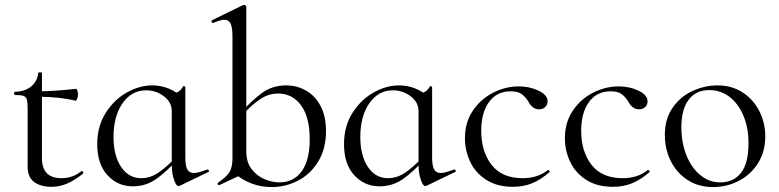

<svg xmlns="http://www.w3.org/2000/svg" viewBox="-20 -745 3157 778"><path d="M92 -70V-305Q92 -331 88.5 -342Q85 -353 75 -356.5Q65 -360 41 -360Q37 -360 37 -366.5Q37 -373 41 -373Q81 -374 106 -394.5Q131 -415 135 -449Q135 -452 143 -452Q150 -452 150 -449V-104Q150 -23 229 -23Q275 -23 309 -51L311 -52Q315 -52 317 -47.5Q319 -43 316 -41Q279 -12 249.5 0Q220 12 188 12Q146 12 119 -7Q92 -26 92 -70ZM133 -353V-375Q196 -375 289 -385Q291 -385 293.5 -377.5Q296 -370 296 -361Q296 -353 292.5 -344.5Q289 -336 285 -337Q221 -353 133 -353Z M374 -161Q374 -233 408 -287Q442 -341 493.5 -370Q545 -399 597 -399Q632 -399 664 -386Q696 -373 716 -350L676 -294Q676 -331 644 -355Q612 -379 572 -379Q513 -379 476.5 -326.5Q440 -274 440 -190Q440 -115 470.5 -69Q501 -23 552 -23Q590 -23 623.5 -46.5Q657 -70 692 -107L700 -100Q656 -50 613.5 -20Q571 10 518 10Q457 10 415.5 -35Q374 -80 374 -161ZM676 -80V-361Q696 -369 705 -375Q714 -381 722 -395Q723 -397 727 -395.5Q731 -394 731 -392V-107Q731 -73 739 -58.5Q747 -44 766 -44Q783 -44 819 -58H821Q825 -58 826.5 -53.5Q828 -49 824 -48L708 8Q706 9 703 9Q694 9 685 -17Q676 -43 676 -80Z M931 -42 978 -131Q978 -88 999.5 -60Q1021 -32 1052 -19Q1083 -6 1112 -6Q1170 -6 1202.5 -51Q1235 -96 1235 -180Q1235 -270 1200 -318Q1165 -366 1107 -366Q1069 -366 1035.5 -344Q1002 -322 966 -283L958 -290Q1001 -339 1042.5 -369Q1084 -399 1140 -399Q1183 -399 1220 -378Q1257 -357 1279 -315.5Q1301 -274 1301 -214Q1301 -142 1269.5 -90.5Q1238 -39 1187.5 -13Q1137 13 1081 13Q996 13 931 -42ZM867 5Q863 5 862 1Q861 -3 864 -5Q896 -27 909 -46.5Q922 -66 922 -103V-597Q922 -633 914.5 -649Q907 -665 889 -665Q875 -665 844 -652H842Q839 -652 837.5 -657Q836 -662 839 -663L964 -724L969 -725Q972 -725 975 -722.5Q978 -720 978 -717V-46L869 5Z M1374 -161Q1374 -233 1408 -287Q1442 -341 1493.5 -370Q1545 -399 1597 -399Q1632 -399 1664 -386Q1696 -373 1716 -350L1676 -294Q1676 -331 1644 -355Q1612 -379 1572 -379Q1513 -379 1476.5 -326.5Q1440 -274 1440 -190Q1440 -115 1470.5 -69Q1501 -23 1552 -23Q1590 -23 1623.5 -46.5Q1657 -70 1692 -107L1700 -100Q1656 -50 1613.5 -20Q1571 10 1518 10Q1457 10 1415.5 -35Q1374 -80 1374 -161ZM1676 -80V-361Q1696 -369 1705 -375Q1714 -381 1722 -395Q1723 -397 1727 -395.5Q1731 -394 1731 -392V-107Q1731 -73 1739 -58.5Q1747 -44 1766 -44Q1783 -44 1819 -58H1821Q1825 -58 1826.5 -53.5Q1828 -49 1824 -48L1708 8Q1706 9 1703 9Q1694 9 1685 -17Q1676 -43 1676 -80Z M1864 -185Q1864 -249 1896 -296.5Q1928 -344 1978.5 -369.5Q2029 -395 2082 -395Q2126 -395 2162.5 -377.5Q2199 -360 2199 -334Q2199 -321 2189.5 -311.5Q2180 -302 2164 -302Q2137 -302 2120 -335Q2107 -355 2092 -365Q2077 -375 2049 -375Q1993 -375 1961.5 -331.5Q1930 -288 1930 -215Q1930 -131 1972 -77Q2014 -23 2098 -23Q2159 -23 2200 -56H2201Q2204 -56 2206.5 -53Q2209 -50 2207 -48Q2172 -17 2136.5 -2.5Q2101 12 2059 12Q1994 12 1950 -16.5Q1906 -45 1885 -90Q1864 -135 1864 -185Z M2269 -185Q2269 -249 2301 -296.5Q2333 -344 2383.5 -369.5Q2434 -395 2487 -395Q2531 -395 2567.5 -377.5Q2604 -360 2604 -334Q2604 -321 2594.5 -311.5Q2585 -302 2569 -302Q2542 -302 2525 -335Q2512 -355 2497 -365Q2482 -375 2454 -375Q2398 -375 2366.5 -331.5Q2335 -288 2335 -215Q2335 -131 2377 -77Q2419 -23 2503 -23Q2564 -23 2605 -56H2606Q2609 -56 2611.5 -53Q2614 -50 2612 -48Q2577 -17 2541.5 -2.5Q2506 12 2464 12Q2399 12 2355 -16.5Q2311 -45 2290 -90Q2269 -135 2269 -185Z M2674 -198Q2674 -263 2705.5 -308.5Q2737 -354 2786.5 -376.5Q2836 -399 2887 -399Q2946 -399 2990 -370Q3034 -341 3057.5 -293.5Q3081 -246 3081 -193Q3081 -131 3052 -84.5Q3023 -38 2974.5 -12.5Q2926 13 2869 13Q2811 13 2766.5 -15.5Q2722 -44 2698 -92.5Q2674 -141 2674 -198ZM3013 -165Q3013 -227 2992.5 -276Q2972 -325 2936 -352.5Q2900 -380 2854 -380Q2800 -380 2770.5 -341Q2741 -302 2741 -229Q2741 -168 2761 -117Q2781 -66 2817 -36Q2853 -6 2898 -6Q2953 -6 2983 -45Q3013 -84 3013 -165Z"/></svg>

Font: Cormorant Infant
Style: Regular
Weight: 400
Designer: Christian Thalmann (Catharsis Fonts)
Foundry: Catharsis Fonts
Version: Version 4.000